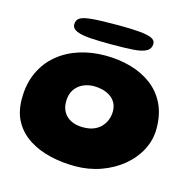

<svg xmlns="http://www.w3.org/2000/svg" viewBox="-102 -771 918 906"><g transform="rotate(15 356.5 -318.0)"><path d="M340 29Q277.5 29 219.5 15.5Q161.5 2 115.8 -26.8Q70 -55.5 43.2 -101.8Q16.5 -148 16.5 -214Q16.5 -286.5 42 -342.2Q67.5 -398 112.8 -436Q158 -474 217.5 -493.2Q277 -512.5 345.5 -512.5Q411.5 -512.5 469.5 -496.2Q527.5 -480 572 -446.8Q616.5 -413.5 641.8 -362.5Q667 -311.5 667 -241.5Q667 -185.5 641.2 -136.5Q615.5 -87.5 570.5 -50.5Q525.5 -13.5 466.5 7.8Q407.5 29 340 29ZM329.5 -158Q361 -158 383 -167.2Q405 -176.5 419.2 -192.5Q433.5 -208.5 440.2 -227.5Q447 -246.5 447 -266Q447 -291 437 -308.8Q427 -326.5 410.2 -337.5Q393.5 -348.5 373 -353.8Q352.5 -359 331 -359Q301.5 -359 276.5 -347.2Q251.5 -335.5 236.5 -312.2Q221.5 -289 221.5 -254.5Q221.5 -225 234.5 -203.2Q247.5 -181.5 271.8 -169.8Q296 -158 329.5 -158ZM356 -570.5Q299.5 -570.5 256.2 -573.2Q213 -576 188.8 -586Q164.5 -596 164.5 -617.5Q164.5 -638 180.5 -648.5Q196.5 -659 240.2 -662.8Q284 -666.5 368.5 -666.5Q429.5 -666.5 469.5 -663Q509.5 -659.5 529.2 -650.8Q549 -642 549 -625Q549 -599.5 527.5 -587.8Q506 -576 463.2 -573.2Q420.5 -570.5 356 -570.5Z"/></g></svg>

Font: Gluten
Style: Bold
Weight: 700
Designer: Tyler Finck
Foundry: Etcetera Type Company
Version: Version 1.204